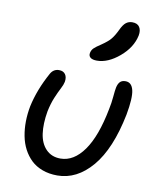

<svg xmlns="http://www.w3.org/2000/svg" viewBox="-87 -848 753 926"><g transform="rotate(10 289.0 -385.5)"><path d="M349.1 -568.8Q327.1 -568.8 317.1 -577.1Q307.1 -585.4 310.1 -600.1Q313 -614.3 322.8 -623.8Q332.5 -633.3 357.9 -649.9Q386.7 -669.4 400.9 -686.3Q415 -703.1 429.2 -732.9Q441.9 -760.3 455.1 -770.5Q468.3 -780.8 485.8 -780.8Q511.2 -780.8 521.5 -764.6Q531.7 -748.5 526.9 -723.1Q514.2 -662.6 458.5 -615.7Q402.8 -568.8 349.1 -568.8ZM256.8 9.8Q216.8 9.8 183.8 -2.4Q150.9 -14.6 128.4 -36.1Q106 -57.6 90.8 -86.4Q75.7 -115.2 69.1 -149.7Q62.5 -184.1 63 -220.9Q63.5 -257.8 70.8 -295.9Q88.9 -380.4 137.2 -467.8Q151.4 -492.2 178.2 -492.2Q199.2 -492.2 209 -478Q218.8 -463.9 214.8 -440.9Q211.9 -426.3 201.4 -406.5Q190.9 -386.7 178.2 -356.4Q165.5 -326.2 157.2 -286.1Q146.5 -224.1 153.1 -176.8Q159.7 -129.4 187 -101.3Q214.4 -73.2 257.8 -73.2Q322.8 -73.2 372.3 -142.8Q421.9 -212.4 448.2 -350.1Q454.6 -379.9 457.3 -411.4Q460 -442.9 462.9 -457Q466.8 -475.6 476.1 -485.4Q485.4 -495.1 502.9 -495.1Q533.2 -495.1 542 -458.3Q550.8 -421.4 535.2 -336.9Q500.5 -164.1 426.5 -77.1Q352.5 9.8 256.8 9.8Z"/></g></svg>

Font: Shantell Sans Normal
Style: Italic
Weight: 400
Italic angle: -11.31°
Designer: Stephen Nixon, Anya Danilova, Shantell Martin
Foundry: Arrow Type
Version: Version 1.006;[559af2be0]